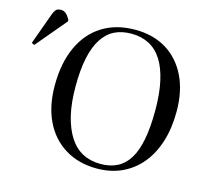

<svg xmlns="http://www.w3.org/2000/svg" viewBox="-228 -862 1088 1001"><g transform="rotate(15 316.0 -361.5)"><path d="M375 14Q277 14 204 -30.5Q131 -75 91.5 -156Q52 -237 52 -348Q52 -469 92 -556.5Q132 -644 206.5 -690.5Q281 -737 384 -737Q481 -737 552 -693.5Q623 -650 662 -570Q701 -490 701 -380Q701 -290 678 -217Q655 -144 612 -92.5Q569 -41 509 -13.5Q449 14 375 14ZM388 -14Q440 -14 478.5 -34Q517 -54 542 -95Q567 -136 579.5 -201.5Q592 -267 592 -358Q592 -448 577 -515Q562 -582 534 -625.5Q506 -669 464.5 -690.5Q423 -712 369 -712Q317 -712 278 -692.5Q239 -673 212 -631Q185 -589 171.5 -524.5Q158 -460 158 -371Q158 -282 174 -215.5Q190 -149 219.5 -103.5Q249 -58 291.5 -36Q334 -14 388 -14ZM-106 -524 -121 -531 -62 -694Q-53 -720 -44 -728.5Q-35 -737 -18 -737Q-3 -737 8.5 -727.5Q20 -718 32 -697V-688Z"/></g></svg>

Font: Literata 60pt
Style: Regular
Weight: 400
Designer: Latin by Veronika Burian and Jose Scaglione. Greek by Irene Vlachou. Cyrillic by Vera Evstafieva.
Foundry: TypeTogether
Version: Version 3.002